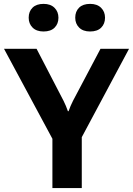

<svg xmlns="http://www.w3.org/2000/svg" viewBox="-29 -960 678 980"><path d="M238.5 0H388.4V-259.8L629.6 -710.9H483.9L343.8 -445.8Q336.4 -431.6 331.1 -418.7Q325.7 -405.8 321 -392.3H317.6Q313 -405.8 307.6 -418.8Q302.2 -431.9 295.2 -445.8L157.7 -710.9H-8.5L238.5 -251.7ZM117.4 -869.6Q117.4 -839.1 137.3 -819.2Q157.2 -799.3 193.1 -799.3Q230 -799.3 249.6 -818.8Q269.3 -838.4 269.3 -869.6Q269.3 -900.4 249.1 -920.3Q229 -940.2 193.4 -940.2Q156.7 -940.2 137.1 -920.8Q117.4 -901.4 117.4 -869.6ZM355 -869.6Q355 -839.1 374.9 -819.2Q394.8 -799.3 430.7 -799.3Q467.8 -799.3 487.4 -818.8Q507.1 -838.4 507.1 -869.6Q507.1 -900.4 486.9 -920.3Q466.8 -940.2 430.9 -940.2Q394.3 -940.2 374.6 -920.8Q355 -901.4 355 -869.6Z"/></svg>

Font: Roboto Flex
Style: Regular
Weight: 400
Designer: Berlow after Robertson
Foundry: Google
Version: Version 3.200;gftools[0.9.32]